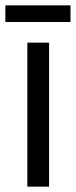

<svg xmlns="http://www.w3.org/2000/svg" viewBox="-37 -696 283 716"><path d="M226 -676H-17V-614H226ZM146 0V-537H65V0Z"/></svg>

Font: Noto Sans Thai Looped ExtraCondensed
Style: Regular
Weight: 400
Width: 2
Designer: Sasikarn Vongin, Ben Mitchell
Foundry: The Fontpad Ltd
Version: Version 1.001